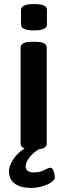

<svg xmlns="http://www.w3.org/2000/svg" viewBox="-20 -730 330 941"><path d="M134 2Q106 2 93.5 -5.5Q81 -13 81 -27V-496Q81 -510 93.5 -517.5Q106 -525 134 -525H156Q184 -525 196.5 -517.5Q209 -510 209 -496V-27Q209 -13 196.5 -5.5Q184 2 156 2ZM147 -581Q113 -581 98 -588.5Q83 -596 83 -610V-682Q83 -695 98 -702.5Q113 -710 147 -710Q180 -710 195 -703Q210 -696 210 -682V-610Q210 -596 195 -588.5Q180 -581 147 -581ZM133 191Q81 191 52.5 170Q24 149 24 110Q24 78 52.5 40.5Q81 3 131 -17L191 -10Q152 9 129 36Q106 63 106 85Q106 115 145 115Q176 115 197 103.5Q218 92 227 92Q237 92 243 109.5Q249 127 249 140Q249 151 232 163Q215 175 188 183Q161 191 133 191Z"/></svg>

Font: Asap Expanded SemiBold
Style: Regular
Weight: 600
Width: 7
Designer: Pablo Cosgaya
Foundry: Omnibus-Type
Version: Version 3.001; ttfautohint (v1.8.4.7-5d5b)